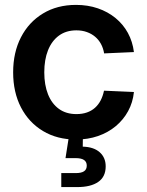

<svg xmlns="http://www.w3.org/2000/svg" viewBox="-20 -553 593 777"><path d="M287.6 11.7Q211.4 11.7 154.1 -22.7Q96.7 -57.1 64.9 -118.4Q33.2 -179.7 33.2 -260.3Q33.2 -340.8 64.9 -402.3Q96.7 -463.9 154.1 -498.5Q211.4 -533.2 287.6 -533.2Q335.4 -533.2 376 -519.3Q416.5 -505.4 447.5 -480Q478.5 -454.6 497.6 -419.7Q516.6 -384.8 522 -342.3L401.4 -336.9Q397.9 -357.9 388.7 -375Q379.4 -392.1 365 -404.3Q350.6 -416.5 331.5 -423.3Q312.5 -430.2 289.1 -430.2Q247.6 -430.2 218.5 -408.9Q189.5 -387.7 174.3 -349.6Q159.2 -311.5 159.2 -260.3Q159.2 -209.5 174.3 -171.4Q189.5 -133.3 218.5 -112.3Q247.6 -91.3 289.1 -91.3Q313 -91.3 331.8 -97.9Q350.6 -104.5 364.5 -116.9Q378.4 -129.4 387.5 -147Q396.5 -164.6 400.9 -186L522 -180.7Q517.6 -138.2 498.5 -103.3Q479.5 -68.4 448.5 -42.5Q417.5 -16.6 376.5 -2.4Q335.4 11.7 287.6 11.7ZM228 204.1V147.5H286.1Q309.1 147.5 320.1 140.1Q331.1 132.8 331.1 117.2Q331.1 102.1 320.1 94.5Q309.1 86.9 286.1 86.9H245.1L262.2 -22H315.4V0L314.9 40.5Q358.9 41.5 383.3 63Q407.7 84.5 407.7 120.1Q407.7 162.6 377.4 183.3Q347.2 204.1 292.5 204.1Z"/></svg>

Font: Inter 28pt SemiBold
Style: Regular
Weight: 600
Designer: Rasmus Andersson
Foundry: rsms
Version: Version 4.001;git-66647c0bb